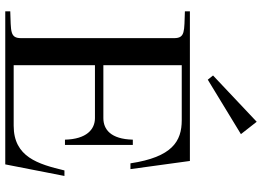

<svg xmlns="http://www.w3.org/2000/svg" viewBox="-153 -843 996 730"><g transform="rotate(90 345.0 -478.0)"><path d="M23 -19V0H605L649 -225H628C604 -125 577 -32 458 -32H228V-341H429C472 -341 509 -309 511 -227H531V-485H511C509 -401 472 -373 429 -373H228V-671H437C517 -671 577 -635 601 -476H623L592 -702H23V-683C98 -680 125 -685 125 -642V-60C125 -17 98 -22 23 -19ZM267 -790 443 -956 490 -896 283 -770Z"/></g></svg>

Font: Ortica Linear
Style: Regular
Weight: 400
Designer: Benedetta Bovani
Foundry: Collletttivo
Version: Version 2.000;Glyphs 3.1.2 (3151)